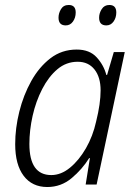

<svg xmlns="http://www.w3.org/2000/svg" viewBox="-20 -741 540 771"><path d="M170 10Q109 10 75 -35Q41 -80 41 -162Q41 -226 57.5 -292.5Q74 -359 105.5 -415.5Q137 -472 182.5 -507Q228 -542 288 -542Q340 -542 368.5 -510.5Q397 -479 407 -440H410L437 -532H481L368 0H324L341 -106H338Q310 -61 267.5 -25.5Q225 10 170 10ZM186 -38Q225 -38 261 -67.5Q297 -97 325 -145.5Q353 -194 366 -253Q375 -289 379.5 -320.5Q384 -352 384 -378Q384 -431 359.5 -462Q335 -493 292 -493Q246 -493 210.5 -463Q175 -433 149.5 -383.5Q124 -334 111 -276Q98 -218 98 -163Q98 -38 186 -38ZM407 -639Q378 -639 378 -670Q378 -688 388.5 -704.5Q399 -721 419 -721Q447 -721 447 -691Q447 -670 436 -654.5Q425 -639 407 -639ZM244 -639Q215 -639 215 -670Q215 -688 225 -704.5Q235 -721 256 -721Q284 -721 284 -691Q284 -670 273 -654.5Q262 -639 244 -639Z"/></svg>

Font: Noto Sans SemiCondensed Light
Style: Italic
Weight: 300
Width: 4
Italic angle: -12°
Designer: Monotype Design Team
Foundry: Monotype Imaging Inc.
Version: Version 2.013; ttfautohint (v1.8.4.7-5d5b)